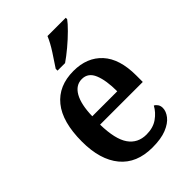

<svg xmlns="http://www.w3.org/2000/svg" viewBox="-226 -864 973 973"><g transform="rotate(-45 260.0 -378.0)"><path d="M278 10Q165 10 105.5 -62Q46 -134 46 -264Q46 -405 104 -476.5Q162 -548 269 -548Q366 -548 422 -487Q478 -426 478 -307V-260H172Q174 -154 207.5 -106Q241 -58 303 -58Q351 -58 383.5 -81Q416 -104 433 -136Q443 -131 450 -120.5Q457 -110 457 -95Q457 -71 438 -46.5Q419 -22 379.5 -6Q340 10 278 10ZM353 -318Q353 -396 334 -442.5Q315 -489 270 -489Q226 -489 201 -445Q176 -401 174 -318ZM213 -619Q234 -650 260.5 -691Q287 -732 301 -766H432V-756Q420 -739 391.5 -710.5Q363 -682 329 -653.5Q295 -625 267 -606H213Z"/></g></svg>

Font: Noto Serif Tamil SemiCondensed SemiBold
Style: Regular
Weight: 600
Width: 4
Designer: Indian Type Foundry, Tom Grace, and the Monotype Design Team
Foundry: Monotype Imaging Inc.
Version: Version 2.004; ttfautohint (v1.8.4.7-5d5b)